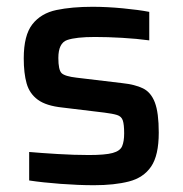

<svg xmlns="http://www.w3.org/2000/svg" viewBox="-20 -538 538 566"><path d="M257 8Q212 8 158.5 4Q105 0 66 -6V-90Q100 -87 149.5 -84Q199 -81 242 -81Q290 -81 312 -87Q334 -93 340 -107Q346 -121 346 -145Q346 -171 342 -183Q338 -195 325 -199Q312 -203 288 -206L164 -221Q116 -226 91.5 -244Q67 -262 58.5 -292Q50 -322 50 -366Q50 -434 75.5 -466.5Q101 -499 146.5 -508.5Q192 -518 253 -518Q295 -518 342 -513.5Q389 -509 420 -503V-419Q383 -424 340 -426.5Q297 -429 260 -429Q204 -429 178 -420Q152 -411 152 -367Q152 -332 161.5 -322.5Q171 -313 206 -309L340 -293Q378 -289 401.5 -277.5Q425 -266 436.5 -236Q448 -206 448 -147Q448 -80 425.5 -47Q403 -14 360 -3Q317 8 257 8Z"/></svg>

Font: Saira Medium
Style: Regular
Weight: 500
Designer: Hector Gatti with collaboration of the Omnibus-Type team
Foundry: Omnibus-Type
Version: Version 1.100; ttfautohint (v1.8.3)